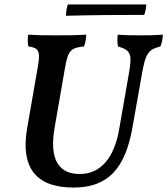

<svg xmlns="http://www.w3.org/2000/svg" viewBox="-20 -835 753 864"><path d="M277 -764C384 -767 502 -768 629 -768C635 -784 638 -801 638 -815H286C279 -801 277 -775 277 -764ZM311 9C464 9 543 -74 576 -261L617 -493C635 -597 646 -611 702 -626C709 -643 712 -660 713 -679C669 -676 646 -676 611 -676C584 -676 552 -676 510 -679C507 -660 508 -643 511 -626C567 -609 576 -595 560 -504L516 -252C494 -126 434 -52 339 -52C251 -52 199 -108 226 -262L272 -527C286 -607 297 -620 358 -626C365 -644 367 -661 368 -679C316 -676 279 -676 233 -676C188 -676 154 -676 107 -679C104 -660 104 -641 108 -626C155 -620 162 -604 151 -539L102 -257C73 -88 135 9 311 9Z"/></svg>

Font: Vollkorn Semibold
Style: Italic
Weight: 600
Italic angle: -11°
Designer: Friedrich Althausen
Foundry: Friedrich Althausen
Version: Version 4.015;PS 004.015;hotconv 1.0.88;makeotf.lib2.5.64775